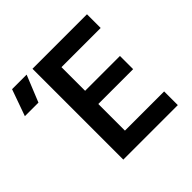

<svg xmlns="http://www.w3.org/2000/svg" viewBox="-312 -911 1091 1091"><g transform="rotate(-45 233.5 -365.0)"><path d="M88 0V-730H526V-620H211V-430H491V-324H211V-110H526V0ZM-133 -570 -76 -730H41L-24 -570Z"/></g></svg>

Font: NKDuy Mono
Style: Bold
Weight: 700
Monospace: yes
Designer: NKDuy
Foundry: NKDuy
Version: Version 2.251; ttfautohint (v1.8.4.7-5d5b)